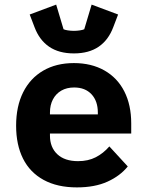

<svg xmlns="http://www.w3.org/2000/svg" viewBox="-20 -802 640 834"><path d="M50 -256Q50 -340 80.5 -401Q111 -462 167.5 -495Q224 -528 301 -528Q377 -528 433.5 -496Q490 -464 520 -405Q550 -346 550 -266V-222H197V-213Q197 -162 229 -132Q261 -102 319 -102Q363 -102 396 -119Q429 -136 455 -166L535 -79Q502 -38 447 -13Q392 12 314 12Q229 12 169.5 -20.5Q110 -53 80 -113Q50 -173 50 -256ZM197 -313V-305H405V-313Q405 -363 377.5 -392.5Q350 -422 302 -422Q270 -422 246.5 -408.5Q223 -395 210 -370.5Q197 -346 197 -313ZM130 -684 109 -739 224 -782 256 -675Q262 -672 275 -670Q288 -668 301 -668Q314 -668 327 -670Q340 -672 346 -675L378 -782L493 -739L472 -684Q451 -628 408.5 -599Q366 -570 301 -570Q236 -570 193.5 -599Q151 -628 130 -684Z"/></svg>

Font: iA Writer Mono V
Style: Regular
Weight: 400
Designer: Mike Abbink, Paul van der Laan, Pieter van Rosmalen
Foundry: Bold Monday
Version: Version 2.000